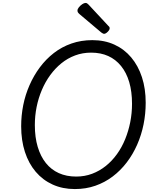

<svg xmlns="http://www.w3.org/2000/svg" viewBox="-20 -1267 1050 1306"><path d="M489 19Q406 19 338.5 -11.5Q271 -42 223 -98.5Q175 -155 149.5 -233.5Q124 -312 124 -408Q124 -481 138 -551.5Q152 -622 181 -688Q210 -754 251.5 -809.5Q293 -865 346.5 -906.5Q400 -948 466 -971Q532 -994 608 -994Q691 -994 758 -963.5Q825 -933 872.5 -876.5Q920 -820 945.5 -742Q971 -664 971 -568Q971 -493 956.5 -421Q942 -349 913 -283Q884 -217 842 -162Q800 -107 746.5 -66.5Q693 -26 628.5 -3.5Q564 19 489 19ZM498 -66Q556 -66 606.5 -85Q657 -104 699.5 -138Q742 -172 775.5 -218.5Q809 -265 831.5 -320.5Q854 -376 866 -436.5Q878 -497 878 -561Q878 -644 859 -708.5Q840 -773 803.5 -818Q767 -863 716 -886Q665 -909 600 -909Q542 -909 491 -890Q440 -871 397.5 -836.5Q355 -802 321.5 -756Q288 -710 264.5 -654.5Q241 -599 229 -539Q217 -479 217 -416Q217 -333 236.5 -268Q256 -203 292 -158Q328 -113 380 -89.5Q432 -66 498 -66ZM688 -1037Q684 -1037 679.5 -1039.5Q675 -1042 669 -1046L522 -1170Q513 -1178 510 -1183Q507 -1188 507 -1195Q507 -1206 517 -1218Q527 -1230 539.5 -1238.5Q552 -1247 562 -1247Q568 -1247 572.5 -1244Q577 -1241 582 -1236L717 -1091Q724 -1085 725 -1081.5Q726 -1078 726 -1074Q726 -1064 712.5 -1050.5Q699 -1037 688 -1037Z"/></svg>

Font: Playwrite DE VA
Style: Regular
Weight: 400
Designer: Veronika Burian, José Scaglione
Foundry: TypeTogether
Version: Version 1.002